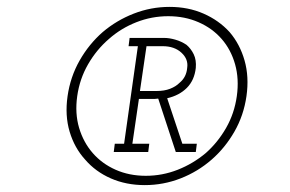

<svg xmlns="http://www.w3.org/2000/svg" viewBox="-20 -651 841 557"><path d="M400 -114Q454 -114 504 -133.5Q554 -153 594 -188Q633 -222 660 -269Q687 -316 695 -372Q703 -428 689.5 -475.5Q676 -523 646 -558Q615 -592 570.5 -611.5Q526 -631 472 -631Q418 -631 368 -611.5Q318 -592 278 -558Q238 -523 211 -475.5Q184 -428 176 -372Q168 -316 182 -269Q196 -222 227 -188Q257 -153 301.5 -133.5Q346 -114 400 -114ZM403 -141Q355 -141 315.5 -158.5Q276 -176 249 -207Q222 -238 209.5 -280Q197 -322 204 -372Q211 -422 235.5 -464.5Q260 -507 296 -538Q331 -569 375.5 -586.5Q420 -604 468 -604Q516 -604 556 -586.5Q596 -569 623 -538Q650 -507 662 -464.5Q674 -422 667 -372Q660 -322 636 -280Q612 -238 577 -207Q540 -176 495.5 -158.5Q451 -141 403 -141ZM313 -234 310 -210H410L413 -234H364L383 -364H429Q433 -364 439 -365L490 -210H548L551 -234H509L465 -366Q500 -374 522 -396Q544 -418 548 -454Q550 -477 542 -493.5Q534 -510 521 -521Q506 -531 488.5 -536Q471 -541 456 -541H356L353 -517H380L340 -234ZM386 -387 405 -517H452Q486 -517 506.5 -498Q527 -479 523 -454Q522 -441 516.5 -430Q511 -419 500 -410Q490 -400 473.5 -393.5Q457 -387 434 -387Z"/></svg>

Font: Josefin Slab Thin Medium
Style: Italic
Weight: 500
Italic angle: -12°
Version: Version 2.000